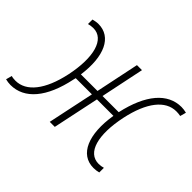

<svg xmlns="http://www.w3.org/2000/svg" viewBox="-118 -764 998 998"><g transform="rotate(45 381.0 -265.0)"><path d="M26 9C128 9 204 -79 238 -244C239 -248 240 -252 241 -256H360L306 0H343L397 -256H518C492 -97 536 9 636 9C650 9 663 7 674 4V-30C665 -27 651 -25 640 -25C557 -25 529 -130 562 -286C592 -426 653 -504 733 -504C743 -504 754 -503 764 -501L773 -534C761 -537 748 -539 736 -539C635 -539 560 -452 524 -289H405L455 -529H418L368 -289H246C267 -441 222 -539 125 -539C112 -539 99 -536 87 -533V-500C97 -503 110 -505 122 -505C204 -505 233 -399 200 -243C170 -103 108 -25 29 -25C18 -25 7 -26 -2 -29L-11 4C0 7 14 9 26 9Z"/></g></svg>

Font: Noto Sans SemiCondensed ExtraLight
Style: Italic
Weight: 200
Width: 4
Italic angle: -12°
Designer: Monotype Design Team
Foundry: Monotype Imaging Inc.
Version: Version 2.013